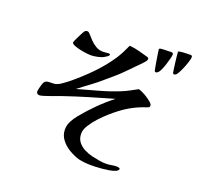

<svg xmlns="http://www.w3.org/2000/svg" viewBox="-144 -962 1287 1207"><g transform="rotate(20 500.0 -358.0)"><path d="M804 -405Q804 -395 799.5 -392.5Q795 -390 787 -387Q742 -373 701.5 -351.5Q661 -330 623 -301Q603 -286 575 -261.5Q547 -237 519.5 -207Q492 -177 473.5 -147Q455 -117 455 -91Q455 -58 472.5 -35.5Q490 -13 517 0.5Q544 14 571 20Q594 25 617.5 29.5Q641 34 664 34Q684 34 702 30.5Q720 27 738 27Q742 27 750 29Q758 31 758 36Q758 46 742.5 53.5Q727 61 704 65Q681 69 655.5 71.5Q630 74 610 74.5Q590 75 582 75Q560 75 538.5 73Q517 71 496 66Q463 56 429.5 36.5Q396 17 373 -13Q350 -43 350 -81Q350 -110 364 -136.5Q378 -163 396 -185Q437 -235 484.5 -282.5Q532 -330 584 -370Q504 -347 423.5 -323Q343 -299 264 -272Q254 -269 234 -261.5Q214 -254 192 -246Q170 -238 151.5 -232.5Q133 -227 125 -227Q105 -227 105 -248Q105 -253 108 -265.5Q111 -278 115 -291Q119 -304 121 -308Q129 -322 143 -324.5Q157 -327 173.5 -326.5Q190 -326 202 -330Q219 -335 236.5 -348Q254 -361 268 -371Q334 -424 396 -487Q458 -550 504 -620Q517 -640 530 -665.5Q543 -691 553 -714Q585 -712 621.5 -702Q658 -692 676 -687L683 -685Q690 -682 690 -676Q690 -664 680 -654Q671 -643 661 -633Q651 -623 641 -613Q619 -591 587.5 -558.5Q556 -526 532 -506Q498 -478 473.5 -456Q449 -434 413 -407Q392 -391 370.5 -375.5Q349 -360 328 -343Q398 -363 469.5 -382.5Q541 -402 608 -430Q632 -440 654.5 -452.5Q677 -465 700 -477Q708 -476 725 -468Q742 -460 760 -448.5Q778 -437 791 -425.5Q804 -414 804 -405ZM455 -618Q455 -611 445 -604.5Q435 -598 430 -595Q414 -585 387.5 -579.5Q361 -574 341 -574Q333 -574 312.5 -576.5Q292 -579 268.5 -584Q245 -589 228 -596.5Q211 -604 211 -613Q211 -615 216.5 -627.5Q222 -640 230 -656Q238 -672 244.5 -684.5Q251 -697 253 -699Q260 -709 273 -709Q281 -709 292.5 -695.5Q304 -682 320 -665Q336 -648 358 -634.5Q380 -621 408 -621Q418 -621 427.5 -622.5Q437 -624 447 -624Q449 -624 452 -623Q455 -622 455 -618ZM826 -755Q826 -746 821 -726Q816 -706 808.5 -683Q801 -660 792.5 -642Q784 -624 777 -619Q769 -613 763 -613Q756 -613 754 -623Q753 -626 749.5 -646Q746 -666 742 -690.5Q738 -715 735 -734Q732 -753 732 -756Q732 -760 738 -762Q745 -764 760 -764.5Q775 -765 790.5 -765.5Q806 -766 813 -766Q826 -766 826 -755ZM944 -779Q944 -771 938 -751Q932 -731 923 -708.5Q914 -686 904.5 -668Q895 -650 889 -645Q882 -640 875 -640Q869 -640 867 -649Q866 -652 863.5 -671Q861 -690 858 -713.5Q855 -737 853 -756.5Q851 -776 851 -780Q851 -786 857 -786Q871 -789 894.5 -790Q918 -791 932 -791Q944 -791 944 -779Z"/></g></svg>

Font: Kaisei Opti
Style: Bold
Weight: 700
Designer: Font-Kai, 金井和夫
Foundry: KAZUO KANAI
Version: Version 5.003